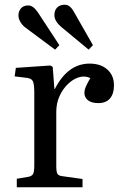

<svg xmlns="http://www.w3.org/2000/svg" viewBox="-20 -792 512 812"><path d="M51 0V-36L99 -44Q115 -47 120 -56.5Q125 -66 125 -92V-401Q125 -436 119 -448.5Q113 -461 91 -463L42 -469L47 -505L193 -515L203 -509L210 -416H212Q267 -523 359 -523Q406 -523 434 -498Q462 -473 462 -431Q462 -396 445.5 -376Q429 -356 396 -356Q367 -356 352 -368Q337 -380 337 -399Q337 -412 343.5 -426.5Q350 -441 362 -462Q338 -473 313 -465Q288 -457 266.5 -436Q245 -415 231.5 -385Q218 -355 218 -319V-90Q218 -66 222.5 -57.5Q227 -49 243 -47L329 -35V0ZM355 -582 244 -674Q210 -701 210 -728Q210 -748 221.5 -760Q233 -772 254 -772Q264 -772 273 -766Q282 -760 292 -743L373 -601ZM213 -582 92 -672Q77 -682 67.5 -697Q58 -712 58 -727Q58 -744 68.5 -756.5Q79 -769 100 -769Q120 -769 140 -740L231 -601Z"/></svg>

Font: Literata 36pt
Style: Regular
Weight: 400
Designer: Latin by Veronika Burian and Jose Scaglione. Greek by Irene Vlachou. Cyrillic by Vera Evstafieva.
Foundry: TypeTogether
Version: Version 3.002